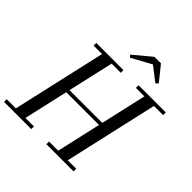

<svg xmlns="http://www.w3.org/2000/svg" viewBox="-286 -1159 1347 1347"><g transform="rotate(45 387.5 -485.0)"><path d="M207 -356.5V-383H567V-356.5ZM395 -723.5H304L146 -26.5H230V0H-40V-26.5H51L209 -723.5H125V-750H395ZM815 -750V-723.5H724L566 -26.5H650V0H380V-26.5H471L629 -723.5H545V-750ZM365.5 -844 350.5 -859.5 482.5 -969.5H547.5L636 -859.5L619 -842.5L513 -924.5Z"/></g></svg>

Font: Bodoni Moda 9pt
Style: Italic
Weight: 400
Italic angle: -13°
Designer: Owen Earl
Foundry: indestructible type
Version: Version 2.005